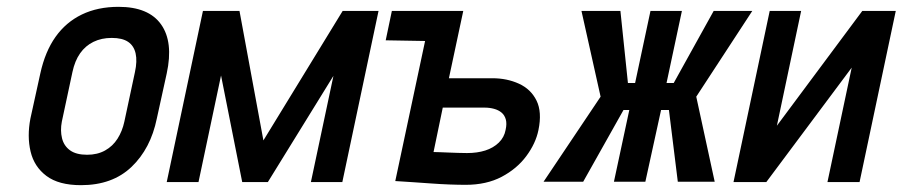

<svg xmlns="http://www.w3.org/2000/svg" viewBox="-20 -532 2642 562"><path d="M439 -185 468 -317Q488 -409 451.5 -460.5Q415 -512 327 -512Q266 -512 219.5 -489.5Q173 -467 142.5 -424Q112 -381 98 -317L69 -185Q59 -133 69.5 -88.5Q80 -44 116 -17Q152 10 217 10Q309 10 365 -43.5Q421 -97 439 -185ZM375 -321 344 -176Q338 -148 324 -126Q310 -104 287.5 -91.5Q265 -79 235 -79Q203 -79 185 -92Q167 -105 161.5 -127.5Q156 -150 161 -176L192 -321Q199 -354 214.5 -376Q230 -398 253.5 -409.5Q277 -421 307 -421Q338 -421 355 -409.5Q372 -398 377 -375.5Q382 -353 375 -321Z M983 -500 751 -121 681 -500H574L468 1H561L627 -311L689 1H764L956 -310L890 1H982L1088 -500Z M1127 -500 1109 -414 1225 -412H1272L1291 -500ZM1421 -303H1294L1336 -500H1243L1137 -2Q1139 -2 1153.5 -1Q1168 0 1191.5 1.5Q1215 3 1242 5Q1269 7 1295.5 8Q1322 9 1343 9Q1404 9 1448.5 -14.5Q1493 -38 1520.5 -75Q1548 -112 1556 -151Q1567 -204 1550.5 -237.5Q1534 -271 1499 -287Q1464 -303 1421 -303ZM1347 -84Q1335 -84 1320.5 -84.5Q1306 -85 1292.5 -85.5Q1279 -86 1267.5 -86.5Q1256 -87 1249 -87L1276 -217H1399Q1413 -217 1426 -213.5Q1439 -210 1448 -202.5Q1457 -195 1460.5 -182.5Q1464 -170 1460 -152Q1456 -130 1440 -114.5Q1424 -99 1400.5 -91.5Q1377 -84 1347 -84Z M2182 -500H2069L1952 -289H1931L1976 -500H1884L1839 -289H1818L1796 -500H1682L1738 -249L1571 0H1687L1805 -210H1822L1777 0H1869L1915 -210H1938L1964 0H2072L2018 -249Z M2325 -500H2233L2127 1H2223L2473 -334L2402 1H2496L2602 -500H2504L2254 -164Z"/></svg>

Font: Advent Pro SemiBold
Style: Italic
Weight: 600
Italic angle: -12°
Version: Version 3.000